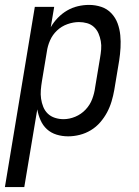

<svg xmlns="http://www.w3.org/2000/svg" viewBox="-48 -548 568 783"><path d="M-28 215 94 -520H173L159 -437Q171 -458 188 -475.5Q205 -493 225.5 -505Q246 -517 269 -522.5Q292 -528 315 -528Q341 -528 365 -520Q389 -512 406 -494Q423 -476 431.5 -453Q440 -430 442.5 -404.5Q445 -379 443.5 -353Q442 -327 438 -301L418 -181Q414 -158 407 -134.5Q400 -111 388.5 -89.5Q377 -68 360.5 -49Q344 -30 322.5 -17Q301 -4 277 2Q253 8 230 8Q205 8 182.5 1Q160 -6 143.5 -21Q127 -36 117.5 -57.5Q108 -79 104 -102L51 215ZM211 -62Q235 -62 259 -72Q283 -82 301 -101Q319 -120 328 -144Q337 -168 340 -192L360 -312Q363 -329 364.5 -346.5Q366 -364 363 -380.5Q360 -397 353.5 -412Q347 -427 335 -438Q323 -449 307 -453.5Q291 -458 274 -458Q251 -458 227 -449.5Q203 -441 184.5 -423.5Q166 -406 156 -383Q146 -360 143 -337L123 -217Q120 -199 118.5 -181Q117 -163 119.5 -145.5Q122 -128 128.5 -112Q135 -96 147 -84.5Q159 -73 176 -67.5Q193 -62 211 -62Z"/></svg>

Font: Iosevka Curly
Style: Italic
Weight: 400
Italic angle: -9°
Monospace: yes
Designer: Belleve Invis
Foundry: Belleve Invis
Version: Version 22.1.2; ttfautohint (v1.8.4)